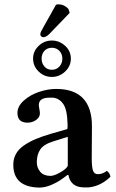

<svg xmlns="http://www.w3.org/2000/svg" viewBox="-20 -851 530 881"><path d="M291 -89.8V-223.1L230 -204.1Q181.6 -189.9 165.3 -166Q148.9 -142.1 148.9 -106.9Q148.9 -81.1 164.8 -62.5Q180.7 -43.9 211.9 -43.9Q228 -43.9 255.9 -59.6Q283.7 -75.2 291 -89.8ZM170.9 -582Q170.9 -561 183.8 -545.9Q196.8 -530.8 217.8 -530.8Q239.3 -530.8 252.7 -545.9Q266.1 -561 266.1 -582Q266.1 -603.5 252.4 -617.7Q238.8 -631.8 217.8 -631.8Q196.8 -631.8 183.8 -617.7Q170.9 -603.5 170.9 -582ZM293.9 -47.9H289.1Q268.1 -31.7 253.4 -22.2Q238.8 -12.7 216.3 -2.9Q193.8 6.8 173.8 8.8Q168.9 9.8 162.1 9.8Q41 8.3 41 -95.2Q41 -123 53.5 -145.3Q65.9 -167.5 90.8 -184.3Q115.7 -201.2 145 -213.4Q174.3 -225.6 215.8 -237.8L289.1 -258.8Q291 -272.5 290 -280.8Q288.6 -346.7 270.8 -373Q252.9 -399.4 224.1 -402.8H203.1Q164.6 -401.4 159.2 -377.9Q158.2 -375 158.2 -368.2Q158.2 -362.8 161.1 -348.1Q163.1 -336.4 163.1 -330.1Q163.1 -329.1 162.6 -326.7Q162.1 -324.2 162.1 -323.2Q159.2 -309.6 143.1 -298.8Q127 -288.1 105 -288.1Q103 -288.1 99.4 -288.6Q95.7 -289.1 94.2 -289.1Q60.1 -294.4 60.1 -333Q60.1 -363.3 89.1 -389.4Q118.2 -415.5 158.7 -429.2Q199.2 -442.9 237.8 -442.9Q401.9 -442.9 401.9 -271L400.9 -125Q400.9 -85.9 406.5 -68.8Q412.1 -51.8 429.2 -51.8Q450.7 -51.8 470.2 -66.9Q483.9 -57.6 486.8 -40Q441.9 3.4 387.2 8.8H362.8Q304.2 7.3 293.9 -47.9ZM131.8 -582Q131.8 -616.2 157.5 -640.6Q183.1 -665 217.8 -665Q252.4 -665 278.8 -640.9Q305.2 -616.7 305.2 -582Q305.2 -547.9 279.1 -522.9Q252.9 -498 217.8 -498Q183.1 -498 157.5 -522.7Q131.8 -547.4 131.8 -582ZM175.8 -720.2 236.8 -829.1Q240.7 -831.1 249 -831.1Q274.4 -831.1 293.9 -810.1L299.8 -792L206.1 -694.8Q191.4 -680.2 178.2 -680.2Q173.8 -680.2 169.4 -684.1Q165 -688 165 -691.9Q165 -702.1 171.9 -712.9L173.8 -715.8Q175.3 -718.3 175.8 -720.2Z"/></svg>

Font: Common Serif SemiBold
Style: Regular
Weight: 600
Designer: Philipp H. Poll, Khaled Hosny
Foundry: Stefan Peev, Context Ltd.
Version: Version 1.026